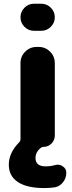

<svg xmlns="http://www.w3.org/2000/svg" viewBox="-20 -794 378 1011"><path d="M159.2 -631.8Q129.9 -631.8 108.9 -652.8Q87.9 -673.8 87.9 -703.1Q87.9 -732.4 108.9 -753.4Q129.9 -774.4 159.2 -774.4H197.3Q226.6 -774.4 247.6 -753.4Q268.6 -732.4 268.6 -703.1Q268.6 -673.8 247.6 -652.8Q226.6 -631.8 197.3 -631.8ZM213.9 196.3Q122.1 196.3 74.2 164.6Q26.4 132.8 26.4 73.2Q26.4 10.7 81.1 -44.9Q87.9 -51.8 87.9 -61.5V-461.9Q87.9 -497.1 112.8 -522Q137.7 -546.9 172.9 -546.9H183.6Q218.8 -546.9 243.7 -522Q268.6 -497.1 268.6 -461.9V-80.1Q268.6 -55.7 251 -38.1Q233.4 -20.5 209 -20.5Q202.1 -20.5 196.3 -16.6Q167 5.9 167 38.1Q167 82 220.7 82Q245.1 82 270.5 75.2Q277.3 73.2 284.2 73.2Q298.8 73.2 310.5 82Q329.1 93.8 329.1 115.2Q329.1 143.6 312 165.5Q294.9 187.5 268.6 192.4Q241.2 196.3 213.9 196.3Z"/></svg>

Font: Gen Jyuu GothicX Heavy
Style: Bold
Weight: 900
Designer: [Source Han Sans]
Ryoko NISHIZUKA  (kana & ideographs); Paul D. Hunt (Latin, Greek & Cyrillic); Wenlong ZHANG  (bopomofo
Version: Version 1.002.20150607